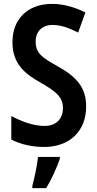

<svg xmlns="http://www.w3.org/2000/svg" viewBox="-20 -744 499 985"><path d="M422 -198C422 -297 370 -352 274 -405C195 -449 163 -471 163 -531C163 -581 195 -616 249 -616C290 -616 329 -603 381 -577L418 -680C359 -709 304 -724 247 -724C121 -724 43 -645 44 -526C44 -405 124 -357 190 -319C263 -277 303 -248 303 -190C303 -139 273 -98 208 -98C152 -98 92 -120 38 -149V-28C88 -2 149 10 206 10C335 10 422 -69 422 -198ZM287 71V61H175C171 103 156 173 146 209V221H217C245 175 271 117 287 71Z"/></svg>

Font: Noto Sans Tamil Condensed SemiBold
Style: Regular
Weight: 600
Width: 3
Designer: Jelle Bosma - Monotype Design Team
Foundry: Monotype Imaging Inc.
Version: Version 2.004